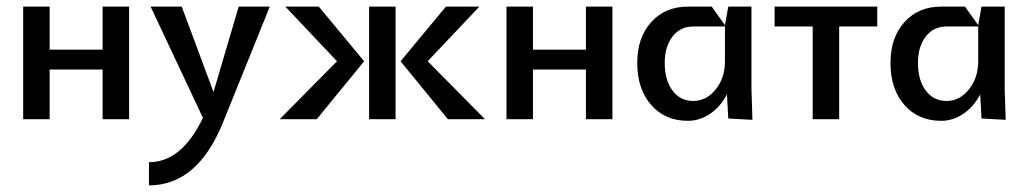

<svg xmlns="http://www.w3.org/2000/svg" viewBox="-20 -360 3105 580"><path d="M50 0V-340H130V-210H290V-340H370V0H290V-150H130V0Z M435 -340H529L625 -82L701 -340H795L654 9Q577 200 430 200V130Q529 130 593 -4Z M825 0 998 -175 842 -340H943L1080 -175L937 0ZM1445 0H1333L1190 -175L1327 -340H1428L1272 -175ZM1095 0V-340H1175V0Z M1510 0V-340H1590V-210H1750V-340H1830V0H1750V-150H1590V0Z M1905 -170Q1905 -246 1947 -293Q1989 -340 2058 -340H2130L2170 -284L2180 -340H2250V-92L2253 2L2180 -2L2176 -75Q2157 -38 2125.5 -16.5Q2094 5 2058 5Q1989 5 1947 -43Q1905 -91 1905 -170ZM1988 -170Q1988 -118 2011.5 -86.5Q2035 -55 2074 -55Q2114 -55 2142 -90Q2170 -125 2170 -175V-280H2074Q2035 -280 2011.5 -249.5Q1988 -219 1988 -170Z M2320 -340H2630V-280H2515V0H2435V-280H2320Z M2670 -170Q2670 -246 2712 -293Q2754 -340 2823 -340H2895L2935 -284L2945 -340H3015V-92L3018 2L2945 -2L2941 -75Q2922 -38 2890.5 -16.5Q2859 5 2823 5Q2754 5 2712 -43Q2670 -91 2670 -170ZM2753 -170Q2753 -118 2776.5 -86.5Q2800 -55 2839 -55Q2879 -55 2907 -90Q2935 -125 2935 -175V-280H2839Q2800 -280 2776.5 -249.5Q2753 -219 2753 -170Z"/></svg>

Font: Glametrix
Style: Bold
Weight: 700
Designer: gluk
Foundry: gluk
Version: Version 0.40